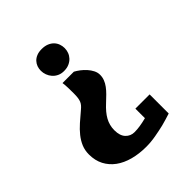

<svg xmlns="http://www.w3.org/2000/svg" viewBox="-197 -809 945 945"><g transform="rotate(-45 276.0 -336.5)"><path d="M204.1 -498.5H283.2Q295.9 -491.7 310.1 -481Q324.2 -470.2 336.2 -456.8Q348.2 -443.4 356 -428Q363.8 -412.6 363.8 -396.5Q363.8 -379.4 357.9 -364.3Q352.1 -349.1 341.6 -335Q331.1 -320.8 316.9 -306.7Q302.7 -292.5 285.7 -276.9Q269.1 -261.7 256.9 -247.1Q244.6 -232.4 236.6 -217.8Q228.5 -203.2 224.4 -187.3Q220.2 -171.4 220.2 -153.4Q220.2 -115.8 238.5 -96.2Q256.9 -76.7 284.2 -76.7Q302.7 -76.7 323.3 -79.9Q343.8 -83 368.7 -89.4V-155.8H467.8V-23Q436.5 -12.7 403.3 -3.9Q375 2.9 340.8 9Q306.7 15.1 273.9 15.1Q224.6 15.1 182.9 3.9Q141.1 -7.4 111.1 -29.3Q81.1 -51.3 64.2 -83.5Q47.4 -115.8 47.4 -157.7Q47.4 -186.6 57.4 -210.5Q67.4 -234.4 84.7 -256.1Q102.1 -277.9 125.5 -298.6Q148.9 -319.4 175.8 -341.8Q184.6 -349.1 190.7 -356.2Q196.8 -363.3 200.5 -372.1Q204.1 -380.9 205.8 -392.8Q207.5 -404.8 207.5 -422.4Q207.5 -439 207.1 -460.2Q206.6 -481.5 204.1 -498.5ZM251.5 -534.7Q232.4 -534.7 217.5 -541.8Q202.7 -548.8 192.4 -560.6Q182.1 -572.3 176.8 -586.9Q171.4 -601.6 171.4 -616.7Q171.4 -630.9 176 -643.8Q180.7 -656.7 190.2 -667Q199.7 -677.2 214.4 -683.3Q229 -689.5 249.5 -689.5Q271.5 -689.5 287.4 -682.9Q303.2 -676.3 313.5 -665.5Q323.7 -654.8 328.6 -640.9Q333.5 -627 333.5 -612.8Q333.5 -598.1 328.4 -584.2Q323.3 -570.3 313 -559.3Q302.7 -548.3 287.4 -541.5Q272 -534.7 251.5 -534.7Z"/></g></svg>

Font: Tienne Black
Style: Regular
Weight: 900
Designer: vernon adams
Foundry: vernon adams
Version: Version 001.001